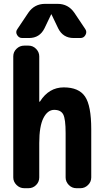

<svg xmlns="http://www.w3.org/2000/svg" viewBox="-20 -990 540 1010"><path d="M283.2 -969.7Q338.9 -969.7 371.1 -922.9L428.7 -836.9Q438.5 -822.3 429.7 -806.2Q420.9 -790 403.3 -790H367.2Q311.5 -790 286.1 -840.8L251 -914.1Q251 -915 250 -915Q249 -915 249 -914.1L213.9 -840.8Q188.5 -790 132.8 -790H96.7Q79.1 -790 69.8 -806.2Q60.5 -822.3 71.3 -836.9L128.9 -922.9Q161.1 -969.7 216.8 -969.7ZM315.4 -530.3Q394.5 -530.3 427.2 -482.4Q460 -434.6 460 -309.6V-56.6Q460 -33.2 442.9 -16.6Q425.8 0 403.3 0H381.8Q358.4 0 341.8 -17.1Q325.2 -34.2 325.2 -56.6V-290Q325.2 -364.3 312.5 -388.2Q299.8 -412.1 265.1 -412.1Q230.5 -412.1 208.5 -369.1Q186.5 -326.2 186.5 -237.3V-56.6Q186.5 -33.2 169.9 -16.6Q153.3 0 129.9 0H107.4Q84 0 66.9 -17.1Q49.8 -34.2 49.8 -56.6V-693.4Q49.8 -716.8 66.9 -733.4Q84 -750 107.4 -750H129.9Q153.3 -750 169.9 -732.9Q186.5 -715.8 186.5 -693.4V-456.1Q186.5 -455.1 188.5 -455.1Q190.4 -455.1 190.4 -456.1Q237.3 -530.3 315.4 -530.3Z"/></svg>

Font: Rounded Mgen+ 1m bold
Style: Bold
Weight: 700
Designer: [Source Han Sans]
Ryoko NISHIZUKA  (kana & ideographs); Paul D. Hunt (Latin, Greek & Cyrillic); Wenlong ZHANG  (bopomofo
Version: Version 1.059.20150602